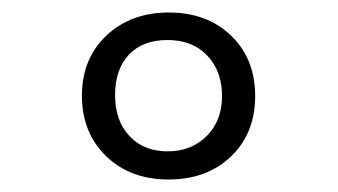

<svg xmlns="http://www.w3.org/2000/svg" viewBox="-20 -713 540 307"><path d="M149.5 -463.5Q111 -501 111 -560Q111 -619 150 -656Q189 -693 250 -693Q311 -693 349.5 -656Q388 -619 388 -559.5Q388 -500 349.5 -463Q311 -426 249.5 -426Q188 -426 149.5 -463.5ZM248 -471Q286 -471 310.5 -495.5Q335 -520 335 -559.5Q335 -599 311.5 -624Q288 -649 248 -649Q208 -649 186 -625.5Q164 -602 164 -561Q164 -520 187 -495.5Q210 -471 248 -471Z"/></svg>

Font: Lekton
Style: Regular
Weight: 400
Designer: Paolo Mazzetti, Luciano Perondi, Raffaele Flato, Elena Papassissa, Emilio Macchia, Michela Povoleri, Tobias Seemiller, R
Version: Version 34.000